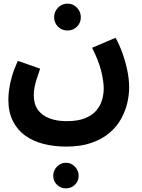

<svg xmlns="http://www.w3.org/2000/svg" viewBox="-20 -576 781 1057"><path d="M26 -28Q26 -51 30 -82Q34 -113 45 -152.5Q56 -192 78 -241L201 -198Q190 -167 182 -141.5Q174 -116 170 -94.5Q166 -73 166 -52Q166 -3 188.5 28.5Q211 60 252 75.5Q293 91 347 91Q409 91 449 74.5Q489 58 511 31.5Q533 5 542 -26.5Q551 -58 551 -88Q551 -129 537 -185.5Q523 -242 487 -313L616 -368Q636 -333 653 -286.5Q670 -240 680.5 -190Q691 -140 691 -95Q691 -55 681 -10.5Q671 34 647.5 77Q624 120 584 154.5Q544 189 485 210Q426 231 344 231Q278 231 220.5 216.5Q163 202 119.5 171Q76 140 51 90.5Q26 41 26 -28ZM352 -408Q321 -408 299.5 -429Q278 -450 278 -481Q278 -512 299.5 -534Q321 -556 352 -556Q382 -556 403.5 -534Q425 -512 425 -481Q425 -450 403.5 -429Q382 -408 352 -408ZM343 461Q314 461 293.5 441Q273 421 273 392Q273 363 293.5 341.5Q314 320 343 320Q372 320 392.5 341.5Q413 363 413 392Q413 421 392.5 441Q372 461 343 461Z"/></svg>

Font: Noto Sans
Style: Bold
Weight: 700
Designer: Monotype Design Team
Foundry: Monotype Imaging Inc.
Version: Version 2.000;GOOG;noto-source:20170915:90ef993387c0; ttfaut